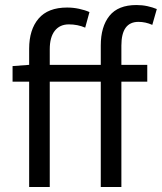

<svg xmlns="http://www.w3.org/2000/svg" viewBox="-20 -744 644 764"><path d="M381 0V-419H178V0H96V-419H30V-481L96 -486V-550Q96 -626 133.5 -670Q171 -714 247 -714Q271 -714 294.5 -709Q318 -704 336 -696L319 -634Q289 -647 254 -647Q218 -647 198 -621.5Q178 -596 178 -548V-486H381V-563Q381 -638 415.5 -681Q450 -724 523 -724Q546 -724 566.5 -719.5Q587 -715 604 -708L586 -645Q559 -657 531 -657Q463 -657 463 -563V-486H566V-419H463V0Z"/></svg>

Font: Processing Sans Pro
Style: Regular
Weight: 400
Designer: Paul D. Hunt
Foundry: Adobe Systems Incorporated
Version: Version 2.020;PS 2.000;hotconv 1.0.86;makeotf.lib2.5.63406